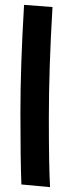

<svg xmlns="http://www.w3.org/2000/svg" viewBox="-20 -751 276 790"><path d="M196 -722Q181 -469 181 -266Q181 -63 186 19L68 8Q64 -96 64 -287.5Q64 -479 79 -731Z"/></svg>

Font: Boogaloo
Style: Regular
Weight: 400
Designer: John Vargas Beltran
Foundry: John Vargas Beltran
Version: Version 1.002